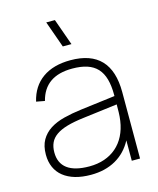

<svg xmlns="http://www.w3.org/2000/svg" viewBox="-116 -846 774 943"><g transform="rotate(-15 271.0 -375.0)"><path d="M210 -765H254L302 -630H258ZM276 -555Q482 -555 482 -338V0H440V-103.5Q409.5 -46 355.8 -15.5Q302 15 229.5 15Q184.5 15 149.5 4.8Q114.5 -5.5 90 -25Q65.5 -44.5 52.8 -73Q40 -101.5 40 -137.5Q40 -182 57 -211.8Q74 -241.5 104 -260.8Q134 -280 175.2 -290.5Q216.5 -301 264.5 -307L440 -329V-334Q440 -381.5 430.5 -415.2Q421 -449 400.8 -470.8Q380.5 -492.5 349 -502.8Q317.5 -513 274 -513Q134 -513 104 -394L61 -402Q78.5 -476.5 133.8 -515.8Q189 -555 276 -555ZM264.5 -264.5Q215 -258.5 180.5 -248.5Q146 -238.5 124.2 -223.2Q102.5 -208 92.8 -187Q83 -166 83 -137.5Q83 -83 120.5 -55Q158 -27 232.5 -27Q274.5 -27 309.2 -39Q344 -51 370.2 -73.8Q396.5 -96.5 413.2 -129.5Q430 -162.5 436 -204Q439 -224 439.5 -246.2Q440 -268.5 440 -286.5Z"/></g></svg>

Font: Vela Sans ExtLt
Style: Regular
Weight: 200
Designer: Principal design: Mikhail Sharanda - project Manrope.
Design modification: Ravid Balaliev
Foundry: Mikhail Sharanda
Version: Version 1.001